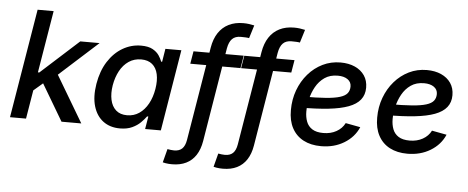

<svg xmlns="http://www.w3.org/2000/svg" viewBox="-59 -908 3108 1276"><g transform="rotate(5 1495.5 -270.0)"><path d="M154.8 -183.1 176.3 -313H193.4L446.8 -542.5H575.7L285.6 -280.3H268.1ZM25.4 0 146 -727.5H252.9L132.3 0ZM369.1 0 217.3 -256.3 304.2 -331.5 501 0Z M759.3 10.7Q692.9 10.7 647.2 -23.4Q601.6 -57.6 582.8 -120.6Q564 -183.6 578.1 -270.5Q592.8 -358.4 632.8 -420.9Q672.9 -483.4 730 -516.6Q787.1 -549.8 852.5 -549.8Q901.4 -549.8 929.7 -533.9Q958 -518.1 972.7 -496.1Q987.3 -474.1 994.1 -455.1H1000.5L1014.6 -542.5H1121.1L1031.7 0H926.8L940.9 -84.5H932.6Q918.5 -64.9 896.2 -42.7Q874 -20.5 840.3 -4.9Q806.6 10.7 759.3 10.7ZM798.8 -80.6Q844.2 -80.6 879.6 -104.7Q915 -128.9 938.7 -171.9Q962.4 -214.8 971.7 -271Q981 -327.6 971.7 -369.9Q962.4 -412.1 934.6 -435.3Q906.7 -458.5 861.3 -458.5Q814 -458.5 778.1 -434.1Q742.2 -409.7 719.2 -367.4Q696.3 -325.2 687 -271Q678.2 -216.8 687.5 -173.6Q696.8 -130.4 724.6 -105.5Q752.4 -80.6 798.8 -80.6Z M1537.1 -542.5 1522.9 -458.5H1188L1202.1 -542.5ZM1125.5 217.8Q1114.3 217.8 1103.5 217Q1092.8 216.3 1082.8 214.6Q1072.8 212.9 1063 210.4L1086.4 120.1Q1094.7 122.1 1108.9 123.5Q1123 125 1130.9 125Q1165 125 1184.3 106.7Q1203.6 88.4 1210.4 48.3L1314 -577.1Q1323.7 -635.3 1350.1 -675.5Q1376.5 -715.8 1418.5 -736.8Q1460.4 -757.8 1515.6 -757.8Q1535.6 -757.8 1553.5 -755.4Q1571.3 -752.9 1589.4 -749L1562.5 -662.1Q1553.2 -664.1 1537.1 -664.8Q1521 -665.5 1506.3 -665.5Q1469.7 -665.5 1449.5 -645Q1429.2 -624.5 1421.4 -581.1L1317.9 46.4Q1308.6 102.1 1283.7 140.4Q1258.8 178.7 1219 198.2Q1179.2 217.8 1125.5 217.8Z M1876 -542.5 1861.8 -458.5H1526.9L1541 -542.5ZM1464.4 217.8Q1453.1 217.8 1442.4 217Q1431.6 216.3 1421.6 214.6Q1411.6 212.9 1401.9 210.4L1425.3 120.1Q1433.6 122.1 1447.8 123.5Q1461.9 125 1469.7 125Q1503.9 125 1523.2 106.7Q1542.5 88.4 1549.3 48.3L1652.8 -577.1Q1662.6 -635.3 1689 -675.5Q1715.3 -715.8 1757.3 -736.8Q1799.3 -757.8 1854.5 -757.8Q1874.5 -757.8 1892.3 -755.4Q1910.2 -752.9 1928.2 -749L1901.4 -662.1Q1892.1 -664.1 1876 -664.8Q1859.9 -665.5 1845.2 -665.5Q1808.6 -665.5 1788.3 -645Q1768.1 -624.5 1760.3 -581.1L1656.7 46.4Q1647.5 102.1 1622.6 140.4Q1597.7 178.7 1557.9 198.2Q1518.1 217.8 1464.4 217.8Z M2101.1 11.7Q2032.7 11.7 1983.2 -14.4Q1933.6 -40.5 1907 -90.3Q1880.4 -140.1 1880.9 -210Q1880.9 -281.2 1903.8 -343.3Q1926.8 -405.3 1967.8 -452.6Q2008.8 -500 2063.7 -526.9Q2118.7 -553.7 2182.6 -553.7Q2237.3 -553.7 2278.6 -535.2Q2319.8 -516.6 2343 -482.7Q2366.2 -448.7 2366.2 -401.4Q2366.2 -354 2340.3 -321.3Q2314.5 -288.6 2262 -269Q2209.5 -249.5 2129.4 -240.7Q2049.3 -231.9 1940.9 -231.9L1954.1 -306.2Q2044.9 -306.2 2104.7 -310.8Q2164.6 -315.4 2199 -326.2Q2233.4 -336.9 2247.8 -355.2Q2262.2 -373.5 2262.2 -400.4Q2262.2 -430.2 2237.8 -447.5Q2213.4 -464.8 2171.9 -464.8Q2119.6 -464.8 2083.7 -439.7Q2047.9 -414.6 2025.9 -375Q2003.9 -335.4 1993.9 -291.3Q1983.9 -247.1 1983.9 -209Q1983.9 -172.4 1995.4 -142.1Q2006.8 -111.8 2034.4 -94.2Q2062 -76.7 2108.4 -76.7Q2157.7 -76.7 2195.3 -97.7Q2232.9 -118.7 2251.5 -155.3L2350.1 -136.7Q2320.8 -68.8 2254.4 -28.6Q2188 11.7 2101.1 11.7Z M2676.8 11.7Q2608.4 11.7 2558.8 -14.4Q2509.3 -40.5 2482.7 -90.3Q2456.1 -140.1 2456.5 -210Q2456.5 -281.2 2479.5 -343.3Q2502.4 -405.3 2543.5 -452.6Q2584.5 -500 2639.4 -526.9Q2694.3 -553.7 2758.3 -553.7Q2813 -553.7 2854.2 -535.2Q2895.5 -516.6 2918.7 -482.7Q2941.9 -448.7 2941.9 -401.4Q2941.9 -354 2916 -321.3Q2890.1 -288.6 2837.6 -269Q2785.2 -249.5 2705.1 -240.7Q2625 -231.9 2516.6 -231.9L2529.8 -306.2Q2620.6 -306.2 2680.4 -310.8Q2740.2 -315.4 2774.7 -326.2Q2809.1 -336.9 2823.5 -355.2Q2837.9 -373.5 2837.9 -400.4Q2837.9 -430.2 2813.5 -447.5Q2789.1 -464.8 2747.6 -464.8Q2695.3 -464.8 2659.4 -439.7Q2623.5 -414.6 2601.6 -375Q2579.6 -335.4 2569.6 -291.3Q2559.6 -247.1 2559.6 -209Q2559.6 -172.4 2571 -142.1Q2582.5 -111.8 2610.1 -94.2Q2637.7 -76.7 2684.1 -76.7Q2733.4 -76.7 2771 -97.7Q2808.6 -118.7 2827.1 -155.3L2925.8 -136.7Q2896.5 -68.8 2830.1 -28.6Q2763.7 11.7 2676.8 11.7Z"/></g></svg>

Font: Inter 16pt Medium
Style: Italic
Weight: 500
Italic angle: -9.3988°
Version: Version 4.001;git-66647c0bb